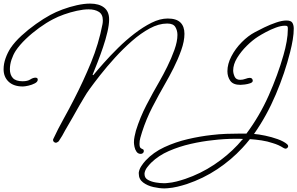

<svg xmlns="http://www.w3.org/2000/svg" viewBox="-25 -767 1654 1068"><path d="M758 89Q743 89 734.5 77Q726 65 723 49.5Q720 34 720 25Q720 8 723.5 -8Q727 -24 731 -40Q754 -114 789.5 -182.5Q825 -251 864 -318Q883 -351 905.5 -396.5Q928 -442 945 -489Q962 -536 962 -573Q962 -597 950.5 -616.5Q939 -636 906 -636H904Q858 -636 808 -609Q758 -582 708.5 -538.5Q659 -495 614 -445.5Q569 -396 532.5 -349.5Q496 -303 473 -271Q457 -249 444 -226.5Q431 -204 417 -181Q398 -147 378 -112Q358 -77 338 -43Q330 -27 321 -12Q312 3 302 18Q301 20 295 23.5Q289 27 286 27Q280 27 275 22.5Q270 18 270 12Q270 10 270.5 9Q271 8 271 7Q297 -49 328 -104.5Q359 -160 387 -215Q439 -316 481.5 -419.5Q524 -523 545 -632Q546 -637 546.5 -642.5Q547 -648 547 -654Q547 -687 525 -701Q503 -715 468 -715Q439 -715 402.5 -707Q366 -699 331 -686.5Q296 -674 270 -660Q233 -641 193 -612Q153 -583 118.5 -550Q84 -517 62 -484Q48 -462 39 -435Q30 -408 30 -382Q30 -351 46.5 -333Q63 -315 101 -315Q128 -315 143.5 -325Q159 -335 172 -335Q185 -335 185 -324Q185 -312 169 -303.5Q153 -295 133 -290.5Q113 -286 102 -286Q51 -286 23 -312.5Q-5 -339 -5 -382Q-5 -412 6 -443Q17 -474 34 -500Q57 -534 94.5 -568.5Q132 -603 175 -633.5Q218 -664 255 -684Q284 -700 323 -714.5Q362 -729 402.5 -738Q443 -747 476 -747Q526 -747 554 -725Q582 -703 582 -659Q582 -630 572.5 -589Q563 -548 548 -504Q533 -460 517.5 -420Q502 -380 490 -351L494 -349Q517 -377 552.5 -417Q588 -457 631.5 -500Q675 -543 723 -580Q771 -617 818 -640.5Q865 -664 908 -664Q956 -664 978.5 -642Q1001 -620 1001 -579Q1001 -538 983 -487.5Q965 -437 940.5 -388.5Q916 -340 895 -304Q857 -238 822.5 -171Q788 -104 765 -32Q760 -16 755.5 0Q751 16 751 33Q751 51 757 56Q763 61 769 63Q775 65 775 74Q775 80 770 84.5Q765 89 758 89ZM890 281Q862 281 828.5 273.5Q795 266 771 248Q747 230 747 199V192Q750 174 761 157Q772 140 785 126Q828 80 889.5 51.5Q951 23 1019.5 7Q1088 -9 1152 -16Q1193 -21 1234 -22.5Q1275 -24 1315 -24H1346Q1419 -122 1469.5 -235.5Q1520 -349 1552 -461Q1563 -499 1569.5 -536Q1576 -573 1576 -603V-611Q1576 -617 1573.5 -620.5Q1571 -624 1560 -624Q1538 -624 1509.5 -613.5Q1481 -603 1454 -588.5Q1427 -574 1410 -563Q1380 -544 1348 -512.5Q1316 -481 1294 -445Q1272 -409 1272 -375Q1272 -359 1280 -341Q1288 -323 1311 -323Q1326 -323 1340.5 -328.5Q1355 -334 1365 -334Q1373 -334 1377 -329Q1381 -324 1381 -318Q1381 -309 1367 -304Q1353 -299 1336.5 -297Q1320 -295 1312 -295Q1272 -295 1256 -317.5Q1240 -340 1240 -371Q1240 -411 1262 -453.5Q1284 -496 1319.5 -532Q1355 -568 1393 -588Q1413 -599 1445 -614.5Q1477 -630 1510.5 -641.5Q1544 -653 1568 -653Q1594 -653 1601.5 -640Q1609 -627 1609 -608Q1609 -580 1603.5 -546.5Q1598 -513 1589 -478Q1560 -362 1509.5 -242.5Q1459 -123 1388 -22Q1414 -20 1450 -12.5Q1486 -5 1519.5 7Q1553 19 1572 35Q1578 41 1578 46Q1578 51 1573.5 55.5Q1569 60 1563 60Q1560 60 1557.5 58.5Q1555 57 1552 56Q1538 47 1523.5 40.5Q1509 34 1492 29Q1463 19 1430 14Q1397 9 1365 7Q1355 20 1344.5 32Q1334 44 1323 56Q1262 122 1184 174Q1106 226 1014 257Q989 265 962 271.5Q935 278 908 280Q904 280 899.5 280.5Q895 281 890 281ZM884 252Q889 252 895 252Q901 252 906 251Q932 249 957 242.5Q982 236 1006 228Q1091 199 1165.5 149.5Q1240 100 1297 39Q1305 31 1312 22Q1319 13 1327 6Q1317 5 1307 5Q1297 5 1286 5Q1254 5 1221.5 7Q1189 9 1157 13Q1099 19 1035.5 33.5Q972 48 914.5 73Q857 98 816 138Q804 150 793 164.5Q782 179 779 196V202Q779 223 798 233.5Q817 244 841.5 248Q866 252 884 252Z"/></svg>

Font: Ms Madi
Style: Regular
Weight: 400
Designer: Robert E. Leuschke
Foundry: Robert E. Leuschke
Version: Version 1.010; ttfautohint (v1.8.3)